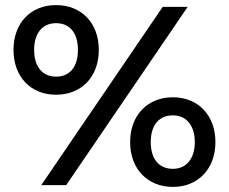

<svg xmlns="http://www.w3.org/2000/svg" viewBox="-20 -727 899 754"><path d="M142 0H240L717 -700H619ZM200 -355C300 -355 368 -425 368 -531C368 -637 300 -707 200 -707C100 -707 33 -636 33 -531C33 -426 100 -355 200 -355ZM200 -426C147 -426 114 -465 114 -531C114 -597 147 -636 200 -636C254 -636 286 -598 286 -531C286 -464 254 -426 200 -426ZM659 7C758 7 826 -64 826 -169C826 -274 758 -345 659 -345C559 -345 491 -274 491 -169C491 -64 559 7 659 7ZM659 -64C605 -64 572 -102 572 -169C572 -236 605 -274 659 -274C711 -274 745 -235 745 -169C745 -103 711 -64 659 -64Z"/></svg>

Font: Chess Sans SemiBold
Style: Regular
Weight: 600
Designer: Wolf Bōese
Foundry: Wolf Bōese
Version: Version 7.223;Glyphs 3.3 (3306)